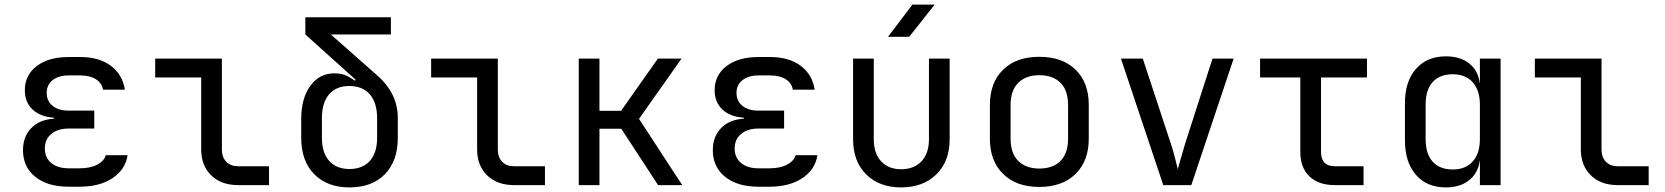

<svg xmlns="http://www.w3.org/2000/svg" viewBox="-20 -805 7240 835"><path d="M326 7H279Q187 7 133.5 -36Q80 -79 80 -152Q80 -211 116 -248Q152 -285 215 -289V-293Q156 -297 122 -328.5Q88 -360 88 -413Q88 -478 139.5 -517.5Q191 -557 279 -557H329Q411 -557 462 -519Q513 -481 523 -415H428Q423 -444 397 -460.5Q371 -477 329 -477H279Q235 -477 209 -456.5Q183 -436 183 -401Q183 -366 208.5 -345Q234 -324 277 -324H390V-246H279Q231 -246 203 -222.5Q175 -199 175 -159Q175 -119 203 -96Q231 -73 279 -73H326Q373 -73 403 -89Q433 -105 440 -130H535Q525 -67 469 -30Q413 7 326 7Z M1015 0Q942 0 898.5 -42.5Q855 -85 855 -155V-468H655V-550H945V-155Q945 -121 964 -101.5Q983 -82 1015 -82H1150V0Z M1500 10Q1403 10 1346.5 -47.5Q1290 -105 1290 -205V-288Q1290 -377 1329.5 -431.5Q1369 -486 1434 -486Q1468 -486 1491 -474Q1514 -462 1523 -454L1527 -458L1308 -655V-730H1680V-655H1419L1616 -481Q1663 -441 1686.5 -394Q1710 -347 1710 -291V-205Q1710 -105 1654 -47.5Q1598 10 1500 10ZM1500 -70Q1557 -70 1588.5 -105.5Q1620 -141 1620 -205V-291Q1620 -358 1588.5 -394.5Q1557 -431 1499 -431Q1442 -431 1411 -394.5Q1380 -358 1380 -291V-205Q1380 -141 1411.5 -105.5Q1443 -70 1500 -70Z M2215 0Q2142 0 2098.5 -42.5Q2055 -85 2055 -155V-468H1855V-550H2145V-155Q2145 -121 2164 -101.5Q2183 -82 2215 -82H2350V0Z M2497 0V-550H2587V-323H2681L2841 -550H2944L2759 -288L2947 0H2842L2682 -245H2587V0Z M3326 7H3279Q3187 7 3133.5 -36Q3080 -79 3080 -152Q3080 -211 3116 -248Q3152 -285 3215 -289V-293Q3156 -297 3122 -328.5Q3088 -360 3088 -413Q3088 -478 3139.5 -517.5Q3191 -557 3279 -557H3329Q3411 -557 3462 -519Q3513 -481 3523 -415H3428Q3423 -444 3397 -460.5Q3371 -477 3329 -477H3279Q3235 -477 3209 -456.5Q3183 -436 3183 -401Q3183 -366 3208.5 -345Q3234 -324 3277 -324H3390V-246H3279Q3231 -246 3203 -222.5Q3175 -199 3175 -159Q3175 -119 3203 -96Q3231 -73 3279 -73H3326Q3373 -73 3403 -89Q3433 -105 3440 -130H3535Q3525 -67 3469 -30Q3413 7 3326 7Z M3899 10Q3804 10 3747 -46.5Q3690 -103 3690 -200V-550H3780V-200Q3780 -138 3812 -103.5Q3844 -69 3899 -69Q3955 -69 3987.5 -103.5Q4020 -138 4020 -200V-550H4110V-200Q4110 -103 4052 -46.5Q3994 10 3899 10ZM3842 -645 3948 -785H4045L3934 -645Z M4500 8Q4400 8 4342.5 -48.5Q4285 -105 4285 -202V-348Q4285 -446 4342.5 -502Q4400 -558 4500 -558Q4600 -558 4657.5 -502Q4715 -446 4715 -349V-202Q4715 -105 4657.5 -48.5Q4600 8 4500 8ZM4500 -72Q4559 -72 4592 -105Q4625 -138 4625 -202V-348Q4625 -412 4592 -445Q4559 -478 4500 -478Q4442 -478 4408.5 -445Q4375 -412 4375 -348V-202Q4375 -138 4408.5 -105Q4442 -72 4500 -72Z M5039 0 4855 -550H4950L5072 -180Q5083 -147 5090.5 -116.5Q5098 -86 5102 -69Q5107 -86 5115.5 -116.5Q5124 -147 5134 -180L5253 -550H5345L5161 0Z M5785 0Q5714 0 5674.5 -38Q5635 -76 5635 -145V-468H5460V-550H5925V-468H5725V-145Q5725 -82 5785 -82H5910V0Z M6268 10Q6185 10 6137.5 -45Q6090 -100 6090 -195V-356Q6090 -451 6138 -505.5Q6186 -560 6268 -560Q6330 -560 6369 -529.5Q6408 -499 6415 -445H6416V-550H6506V0H6416V-105H6415Q6408 -52 6369 -21Q6330 10 6268 10ZM6298 -68Q6354 -68 6385 -103Q6416 -138 6416 -200V-350Q6416 -412 6385 -447Q6354 -482 6298 -482Q6241 -482 6210.5 -448Q6180 -414 6180 -350V-200Q6180 -136 6210.5 -102Q6241 -68 6298 -68Z M7015 0Q6942 0 6898.5 -42.5Q6855 -85 6855 -155V-468H6655V-550H6945V-155Q6945 -121 6964 -101.5Q6983 -82 7015 -82H7150V0Z"/></svg>

Font: Liga JetBrainsMono Nerd Font
Style: Regular
Weight: 400
Designer: Philipp Nurullin, Konstantin Bulenkov
Foundry: JetBrains
Version: Version 2.225; ttfautohint (v1.8.3)